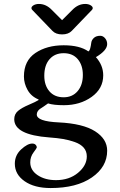

<svg xmlns="http://www.w3.org/2000/svg" viewBox="-20 -731 608 971"><path d="M294 -629 346 -681Q375 -711 411 -711Q427 -711 438 -704.5Q449 -698 449 -690Q449 -685 445 -681L343 -575Q326 -557 294 -557Q262 -557 245 -575L143 -681Q139 -685 139 -690Q139 -698 150 -704.5Q161 -711 177 -711Q213 -711 242 -681ZM263 180Q330 180 374.5 143Q419 106 419 60Q419 34 403.5 16Q388 -2 358.5 -12.5Q329 -23 299.5 -28Q270 -33 229 -36Q52 -49 52 -128Q52 -154 71 -170Q90 -186 125.5 -201Q161 -216 175 -225V-228Q138 -243 119.5 -276Q101 -309 101 -344Q101 -424 159 -463Q217 -502 302 -502Q383 -502 427 -471Q433 -474 436.5 -487.5Q440 -501 441.5 -514.5Q443 -528 454.5 -539Q466 -550 487 -550Q501 -550 511.5 -537.5Q522 -525 522 -508Q522 -476 465 -442Q502 -401 502 -350Q502 -283 443.5 -241Q385 -199 303 -199Q251 -199 223 -208Q214 -201 201 -192.5Q188 -184 182 -180Q176 -176 171 -168.5Q166 -161 166 -152Q166 -117 277 -112Q400 -106 461 -67Q522 -28 522 31Q522 113 444.5 166.5Q367 220 236 220Q154 220 104.5 185.5Q55 151 55 97Q55 54 87 24.5Q119 -5 143 -5Q154 -5 160 1Q166 7 166 15Q166 18 149.5 40Q133 62 133 90Q133 130 170.5 155Q208 180 263 180ZM399 -352Q399 -401 373.5 -431.5Q348 -462 302 -462Q257 -462 230.5 -431.5Q204 -401 204 -348Q204 -299 230 -269Q256 -239 302 -239Q346 -239 372.5 -270Q399 -301 399 -352Z"/></svg>

Font: Marmelad
Style: Regular
Weight: 400
Designer: Manvel Shmavonyan
Foundry: Cyreal
Version: Version 1.001;PS 001.001;hotconv 1.0.88;makeotf.lib2.5.64775